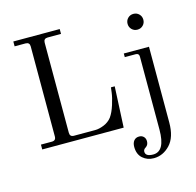

<svg xmlns="http://www.w3.org/2000/svg" viewBox="-131 -848 1251 1223"><g transform="rotate(-15 495.0 -237.0)"><path d="M846 -580Q824 -580 809 -595Q794 -610 794 -632Q794 -654 809 -669Q824 -684 846 -684Q868 -684 883 -669Q898 -654 898 -632Q898 -610 883 -595Q868 -580 846 -580ZM722 -432V-456H888V43Q888 141 842 189.5Q796 238 735 238Q692 238 662 211.5Q632 185 632 136Q632 110 644.5 95Q657 80 679 80Q697 80 708.5 91.5Q720 103 720 122Q720 146 702 158Q686 167 686 182Q686 214 737 214Q816 214 816 71V-410Q816 -432 794 -432ZM62 0V-32H134Q161 -32 161 -59V-653Q161 -680 134 -680H62V-712H368V-680H280Q253 -680 253 -653V-59Q253 -32 280 -32H420Q446 -32 478 -45Q510 -58 530 -84Q550 -112 564.5 -158Q579 -204 583 -236L587 -269H612L599 0Z"/></g></svg>

Font: Old Standard TT
Style: Regular
Weight: 400
Designer: Alexey Kryukov <alexios@thessalonica.org.ru>
Version: Version 1.0